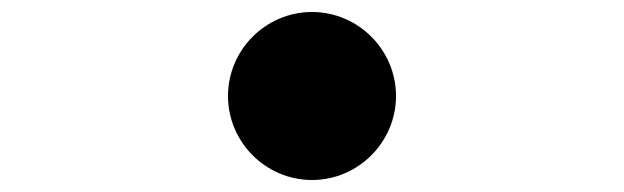

<svg xmlns="http://www.w3.org/2000/svg" viewBox="-20 -540 1040 320"><path d="M360 -380C360 -303 423 -240 500 -240C577 -240 640 -303 640 -380C640 -457 577 -520 500 -520C423 -520 360 -457 360 -380Z"/></svg>

Font: Noto Sans CJK KR Black
Style: Regular
Weight: 900
Designer: Ryoko NISHIZUKA (kana & ideographs); Paul D. Hunt (Latin, Greek & Cyrillic); Wenlong ZHANG (bopomofo); Sandoll Communica
Foundry: Adobe Systems Incorporated
Version: Version 1.004;PS 1.004;hotconv 1.0.82;makeotf.lib2.5.63406